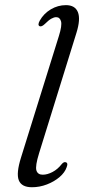

<svg xmlns="http://www.w3.org/2000/svg" viewBox="-20 -738 338 766"><path d="M285 -607 136 -127Q120 -75.5 125.2 -58.2Q130.5 -41 150.5 -41Q169 -41 189.5 -51.8Q210 -62.5 226 -83Q234 -92.5 241 -91Q253 -89 246 -71Q239 -50 217.8 -31.8Q196.5 -13.5 167.2 -2.2Q138 9 107.5 9Q66 9 55 -18.8Q44 -46.5 64 -110L215 -594.5Q228 -636 223.5 -652.8Q219 -669.5 204 -669.5Q195.5 -669.5 184.8 -663.5Q174 -657.5 159 -642.5Q146 -630 138 -633.5Q129 -638 138.5 -655.5Q154.5 -684 182.8 -700.8Q211 -717.5 243 -717.5Q279.5 -717.5 290.8 -689.5Q302 -661.5 285 -607Z"/></svg>

Font: Fraunces 9pt Light
Style: Italic
Weight: 300
Italic angle: -16°
Version: Version 1.000;[0bf87f6ff]